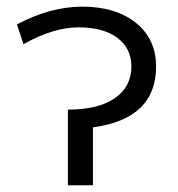

<svg xmlns="http://www.w3.org/2000/svg" viewBox="-20 -550 527 570"><path d="M443.4 -352.5Q443.4 -197.3 255.9 -171.9V0H181.6V-224.6Q272.5 -224.6 321.3 -258.8Q370.1 -293 370.1 -352.5Q370.1 -406.2 328.6 -437.5Q287.1 -468.8 212.9 -468.8Q138.7 -468.8 49.8 -418.9L30.3 -477.5Q127 -529.3 222.7 -530.3Q324.2 -530.3 383.8 -481.9Q443.4 -433.6 443.4 -352.5Z"/></svg>

Font: Gen Shin Gothic Normal
Style: Regular
Weight: 300
Designer: [Source Han Sans]
Ryoko NISHIZUKA  (kana & ideographs); Paul D. Hunt (Latin, Greek & Cyrillic); Wenlong ZHANG  (bopomofo
Version: Version 1.002.20150607